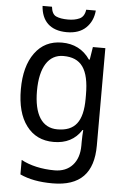

<svg xmlns="http://www.w3.org/2000/svg" viewBox="-63 -785 706 1070"><g transform="rotate(5 289.5 -250.0)"><path d="M256.8 -545.9C192.4 -545.9 142.1 -521 105.5 -470.7C68.8 -420.4 50.8 -352.5 50.8 -267.1C50.8 -179.7 68.8 -111.8 105.5 -63.5C142.1 -14.6 192.9 9.8 257.8 9.8C326.2 9.8 378.4 -16.1 413.1 -70.8H417C416.5 -64.9 415.5 -54.7 415 -39.6C414.6 -24.4 414.1 -13.2 414.1 -4.9V16.1C414.1 62.5 401.9 99.6 377.4 126.5C353 153.3 319.3 167 276.9 167C205.1 167 139.2 151.9 89.8 125V206.1C139.2 229 198.2 240.2 272 240.2C426.8 240.2 500 162.6 500 8.8V-536.1H430.2L418.9 -464.8H414.1C377 -519.5 322.8 -545.9 256.8 -545.9ZM271 -472.2C370.1 -472.2 415 -412.1 415 -267.1V-246.1C415 -117.2 370.6 -62 272.9 -62C186.5 -62 141.1 -133.8 141.1 -266.1C141.1 -398.4 188.5 -472.2 271 -472.2ZM375 -740.2C371.6 -714.4 360.8 -697.3 342.8 -689C324.7 -680.7 303.7 -676.8 278.8 -676.8C250 -676.8 228 -680.7 211.9 -688C195.8 -695.3 186.5 -712.9 183.6 -740.2H130.9C136.2 -657.7 183.6 -606 277.8 -606C323.2 -606 358.9 -618.2 384.8 -643.1C410.6 -668 425.3 -700.2 428.7 -740.2Z"/></g></svg>

Font: Avrile Sans
Style: Regular
Weight: 400
Designer: Monotype Design Team, Google (font), Stefan Peev (BGR Cyrillic), Cristiano Sobral (main changes)
Foundry: The Avrile Sans Project Authors
Version: Version 3.110